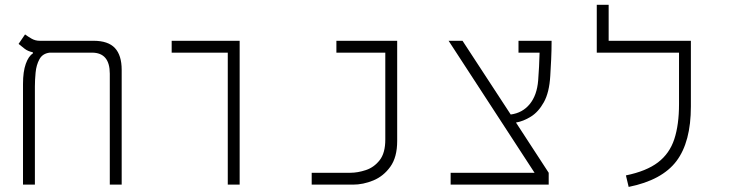

<svg xmlns="http://www.w3.org/2000/svg" viewBox="-20 -752 2970 782"><path d="M475.6 -467.3V0H427.2V-451.7Q427.2 -537.6 354.5 -537.6H182.6Q153.3 -534.2 140.6 -510.7Q127.9 -487.3 125 -456.5Q122.1 -425.8 122.1 -400.4V0H73.7V-409.7Q73.7 -460.4 85 -491.9Q96.2 -523.4 113.8 -534.2V-539.1Q93.8 -543 80.3 -553.5Q66.9 -564 55.7 -573.2L82 -611.8Q93.3 -603.5 108.4 -594.7Q123.5 -585.9 141.6 -585.9H360.8Q420.4 -585.9 448 -556.4Q475.6 -526.9 475.6 -467.3Z M907.7 0V-537.6H679.2V-585.9H956.1V0Z M1249.5 0V-48.3H1406.7Q1437 -48.3 1470.2 -59.3Q1503.4 -70.3 1526.4 -99.6Q1549.3 -128.9 1549.3 -183.6V-537.6H1350.1V-585.9H1597.7V-177.7Q1597.7 -111.8 1569.8 -73Q1542 -34.2 1500.5 -17.1Q1459 0 1417.5 0Z M1815.4 0V-48.3H2157.2L1807.1 -585.9H1863.8L2060.1 -285.6Q2107.9 -292 2137.5 -327.9Q2167 -363.8 2171.9 -424.3Q2173.8 -451.2 2175.5 -480.2Q2177.2 -509.3 2177.7 -537.6H2091.8V-585.9H2226.6Q2226.6 -547.4 2224.9 -510.5Q2223.1 -473.6 2221.2 -442.9Q2217.3 -375.5 2195.1 -335.7Q2172.9 -295.9 2142.1 -276.9Q2111.3 -257.8 2081.5 -252.9L2214.8 -48.3V0Z M2745.6 -585.9H2793.9V-318.4Q2793.9 -173.8 2735.1 -95.9Q2676.3 -18.1 2540.5 9.3L2529.3 -37.6Q2612.8 -54.7 2659.9 -90.6Q2707 -126.5 2726.3 -185.1Q2745.6 -243.7 2745.6 -328.1V-537.6H2410.6V-732.4H2459V-585.9Z"/></svg>

Font: Cascadia Code ExtraLight
Style: Regular
Weight: 200
Monospace: yes
Designer: Aaron Bell
Foundry: Saja Typeworks
Version: Version 2407.024; ttfautohint (v1.8.4)